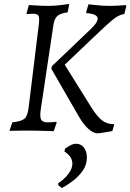

<svg xmlns="http://www.w3.org/2000/svg" viewBox="-20 -666 664 979"><path d="M178 -542Q182 -574 176.5 -585Q171 -596 149 -596Q141 -596 129 -595Q117 -594 117 -594L115 -597L127 -640Q127 -640 138 -639.5Q149 -639 165.5 -638Q182 -637 200 -636.5Q218 -636 232 -636Q247 -636 264.5 -637.5Q282 -639 297.5 -641Q313 -643 323 -644.5Q333 -646 333 -646L325 -603Q288 -598 273 -585Q258 -572 253 -543L188 -109Q182 -69 190 -55.5Q198 -42 223 -42Q237 -42 252 -43.5Q267 -45 267 -45L269 -41L254 3Q254 3 242 2.5Q230 2 211.5 1.5Q193 1 173 0.5Q153 0 137 0Q119 0 100 0Q81 0 64.5 0.5Q48 1 38 1Q28 1 28 1L43 -42Q89 -47 105 -61Q121 -75 126 -118ZM244 -328 442 -517Q461 -535 469.5 -548Q478 -561 478 -571Q478 -583 464 -590Q450 -597 421 -599L419 -603L431 -644Q431 -644 442 -643Q453 -642 469.5 -640Q486 -638 504 -637Q522 -636 535 -636Q549 -636 564 -636.5Q579 -637 592.5 -638Q606 -639 614 -639.5Q622 -640 622 -640L624 -634L614 -595Q597 -592 582 -584Q567 -576 546.5 -558.5Q526 -541 493 -510L310 -336L446 -118Q475 -72 500 -52.5Q525 -33 559 -33L562 -30L553 2Q553 2 543 4Q533 6 519.5 8Q506 10 494.5 12Q483 14 479 14Q456 14 430.5 -9Q405 -32 382 -72L242 -315ZM311 93Q321 85 337 76Q353 67 369 67Q392 67 407.5 86Q423 105 423 138Q423 174 402.5 203.5Q382 233 352.5 255.5Q323 278 295 293L277 278V268Q307 249 328 221.5Q349 194 349 169Q349 149 337.5 133Q326 117 309 107Z"/></svg>

Font: Alegreya
Style: Italic
Weight: 400
Italic angle: -7°
Designer: Juan Pablo del Peral
Foundry: Huerta Tipografica
Version: Version 2.009